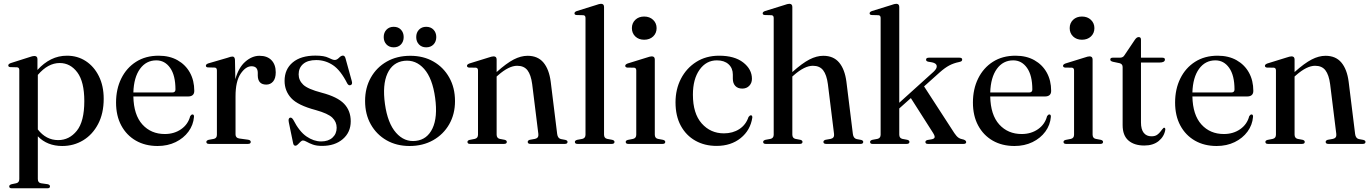

<svg xmlns="http://www.w3.org/2000/svg" viewBox="-20 -757 7206 1010"><path d="M177 -446V-389Q210 -425.5 248.8 -444.8Q287.5 -464 332.5 -464Q388 -464 431.5 -435.5Q475 -407 500.2 -356Q525.5 -305 525.5 -237.5Q525.5 -160.5 496.2 -104.8Q467 -49 417.5 -19Q368 11 307.5 11Q228.5 11 179 -40V184.5Q179 204 195.5 207L231 212Q243 215 243 223.5Q243 233.5 229 233.5H42Q28.5 233.5 28.5 223.5Q28.5 215.5 41 212L65 207Q81.5 203.5 81.5 185V-388.5Q81.5 -402 70 -403L33.5 -404Q23.5 -405 23.5 -413Q23.5 -420 36 -425L133.5 -456Q151.5 -462.5 160.5 -462.5Q177 -462.5 177 -446ZM294 -425.5Q232.5 -425.5 179 -363V-76Q222.5 -20 286 -20Q344.5 -20 384 -69Q423.5 -118 423.5 -225Q423.5 -327 386.8 -376.2Q350 -425.5 294 -425.5Z M1002 -279Q1002 -249.5 968.5 -249.5H681.5Q683.5 -152.5 729 -102.2Q774.5 -52 847 -52Q896.5 -52 933 -77.5Q969.5 -103 980.5 -146Q986.5 -155 992.5 -155Q1001 -155 1000.5 -142.5Q997 -99.5 971.5 -64.8Q946 -30 904 -9.5Q862 11 809 11Q744 11 694.8 -17.2Q645.5 -45.5 618 -96.8Q590.5 -148 590.5 -217.5Q590.5 -288.5 618 -344.2Q645.5 -400 695.8 -432Q746 -464 814.5 -464Q872 -464 914 -440.2Q956 -416.5 979 -375Q1002 -333.5 1002 -279ZM802.5 -439.5Q749 -439.5 716.5 -394.8Q684 -350 681.5 -270.5H886Q903 -270.5 903 -286Q903 -360.5 875 -400Q847 -439.5 802.5 -439.5Z M1216 -443 1218 -340Q1234.5 -401 1270 -432.2Q1305.5 -463.5 1345 -463.5Q1386 -463.5 1408.2 -440.2Q1430.5 -417 1430.5 -376.5Q1430.5 -344.5 1416.5 -328.2Q1402.5 -312 1381 -312Q1337 -312 1336 -359V-374.5Q1335.5 -408.5 1303 -408.5Q1272.5 -408.5 1245.8 -369Q1219 -329.5 1219 -250.5V-50Q1219 -31.5 1238.5 -28.5L1285.5 -22Q1299 -19.5 1299 -10.5Q1299 0 1284.5 0H1079.5Q1065.5 0 1065.5 -10.5Q1065.5 -18 1077.5 -21.5L1105 -26.5Q1121 -30 1121 -48V-386.5Q1121 -400.5 1110 -401.5L1073 -402.5Q1063 -403.5 1063 -411.5Q1063 -419 1075.5 -423.5L1175 -452.5Q1187 -457 1193 -458.2Q1199 -459.5 1203 -459.5Q1214.5 -459.5 1216 -443Z M1669.5 -13Q1707 -13 1729 -33Q1751 -53 1751 -85Q1751 -116 1728.2 -138Q1705.5 -160 1641 -178Q1546.5 -203 1511.8 -241Q1477 -279 1477 -331.5Q1477 -393 1520 -428.8Q1563 -464.5 1639 -464.5Q1685.5 -464.5 1708 -453Q1730.5 -441.5 1741 -441.5Q1752 -441.5 1763.2 -453Q1774.5 -464.5 1784 -464.5Q1793 -464.5 1797 -452L1830 -332.5Q1836 -313.5 1825 -309.5Q1814.5 -305 1807 -317.5Q1772 -387 1731.8 -414Q1691.5 -441 1643.5 -441Q1598.5 -441 1574.8 -420.5Q1551 -400 1551 -366Q1551 -334.5 1575 -311.5Q1599 -288.5 1671.5 -269.5Q1755.5 -247.5 1790.2 -211Q1825 -174.5 1825 -119Q1825 -61 1783.2 -25.2Q1741.5 10.5 1674.5 10.5Q1645 10.5 1625.8 3.5Q1606.5 -3.5 1594 -10.8Q1581.5 -18 1574 -18Q1567.5 -18 1560.5 -11Q1553.5 -4 1546.8 2.8Q1540 9.5 1534 9.5Q1524.5 9.5 1522 -3.5L1499.5 -112.5Q1495 -133.5 1504.5 -137.5Q1514 -141.5 1523 -126.5Q1554.5 -65 1592.5 -39Q1630.5 -13 1669.5 -13Z M2138.5 -463.5Q2207.5 -463.5 2260.2 -433.2Q2313 -403 2343.2 -349.2Q2373.5 -295.5 2373.5 -225Q2373.5 -156.5 2343 -103.2Q2312.5 -50 2258.5 -19.5Q2204.5 11 2134.5 11Q2066 11 2013.2 -19.2Q1960.5 -49.5 1930.5 -102.8Q1900.5 -156 1900.5 -226Q1900.5 -295 1930.8 -348.8Q1961 -402.5 2014.5 -433Q2068 -463.5 2138.5 -463.5ZM2168 -16Q2227.5 -23 2255.2 -81.8Q2283 -140.5 2269 -242.5Q2255 -345 2211.2 -394.5Q2167.5 -444 2106 -437Q2045 -429.5 2018 -370.2Q1991 -311 2005 -210Q2019 -109 2063.2 -58.8Q2107.5 -8.5 2168 -16ZM2051 -508Q2027.5 -508 2013 -523.2Q1998.5 -538.5 1998.5 -562Q1998.5 -585.5 2013 -600.8Q2027.5 -616 2051 -616Q2075 -616 2089.2 -600.8Q2103.5 -585.5 2103.5 -562Q2103.5 -538.5 2089.2 -523.2Q2075 -508 2051 -508ZM2222 -508Q2198.5 -508 2184 -523.2Q2169.5 -538.5 2169.5 -562Q2169.5 -585.5 2184 -600.8Q2198.5 -616 2222 -616Q2246 -616 2260.5 -600.8Q2275 -585.5 2275 -562Q2275 -538.5 2260.5 -523.2Q2246 -508 2222 -508Z M2592.5 -444V-378Q2644.5 -424.5 2682.2 -444Q2720 -463.5 2755.5 -463.5Q2809 -463.5 2838.8 -428Q2868.5 -392.5 2877 -327L2911 -52Q2914 -29.5 2930.5 -25.5L2954.5 -21Q2965.5 -18 2965.5 -10.5Q2965.5 0 2951.5 0H2770.5Q2756 0 2756 -10.5Q2756 -18 2766.5 -21.5L2794.5 -26.5Q2814.5 -31 2812 -52L2779.5 -314.5Q2773 -363.5 2754.8 -387.2Q2736.5 -411 2700.5 -411Q2657 -411 2600.5 -361.5L2592.5 -354.5V-49Q2592.5 -30.5 2608.5 -26.5L2635 -21.5Q2646 -18.5 2646 -10.5Q2646 0 2631.5 0H2452.5Q2439 0 2439 -10.5Q2439 -18 2450 -21L2478 -26.5Q2494.5 -30.5 2494.5 -48.5V-386.5Q2494.5 -400 2483 -401L2447 -401.5Q2436.5 -403 2436.5 -411Q2436.5 -418 2449 -423L2549 -454Q2568 -460.5 2576.5 -460.5Q2592.5 -460.5 2592.5 -444Z M3157.5 -720.5V-49Q3157.5 -30 3174 -26.5L3200.5 -21.5Q3212.5 -18.5 3212.5 -10.5Q3212.5 0 3198 0H3018Q3004 0 3004 -10.5Q3004 -18 3016.5 -21.5L3043.5 -26.5Q3060 -30.5 3060 -48.5V-662.5Q3060 -676 3048.5 -677L3012 -678Q3002 -679 3002 -687Q3002 -694.5 3014.5 -699L3114 -730Q3133 -737 3141.5 -737Q3157.5 -737 3157.5 -720.5Z M3368.5 -548Q3340 -548 3322 -565.2Q3304 -582.5 3304 -609Q3304 -635.5 3322 -652.8Q3340 -670 3368.5 -670Q3397.5 -670 3415.8 -652.5Q3434 -635 3434 -609Q3434 -582.5 3415.8 -565.2Q3397.5 -548 3368.5 -548ZM3424.5 -444V-49Q3424.5 -30 3441 -26.5L3467.5 -21.5Q3479.5 -18.5 3479.5 -10.5Q3479.5 0 3465.5 0H3285Q3271.5 0 3271.5 -10.5Q3271.5 -18 3282.5 -21L3310.5 -26.5Q3327 -30.5 3327 -48.5V-386.5Q3327 -400 3315.5 -401L3279.5 -401.5Q3269 -403 3269 -411Q3269 -418 3281.5 -423L3381.5 -454Q3400 -460.5 3408.5 -460.5Q3424.5 -460.5 3424.5 -444Z M3935.5 -342.5Q3935.5 -320.5 3921.5 -305.8Q3907.5 -291 3884.5 -291Q3861 -291 3848 -305Q3835 -319 3835 -343V-364.5Q3835 -398.5 3812.5 -419Q3790 -439.5 3751 -439.5Q3695 -439.5 3660 -390.2Q3625 -341 3625 -259Q3625 -160 3671.2 -107.8Q3717.5 -55.5 3788 -55.5Q3834.5 -55.5 3869 -77.8Q3903.5 -100 3917.5 -141.5Q3924 -150.5 3930 -150.5Q3938 -150.5 3937.5 -138.5Q3927.5 -72 3876.5 -30.8Q3825.5 10.5 3749.5 10.5Q3686.5 10.5 3637.8 -17Q3589 -44.5 3561.2 -95.8Q3533.5 -147 3533.5 -218.5Q3533.5 -287.5 3562.2 -343Q3591 -398.5 3642.5 -431.2Q3694 -464 3763 -464Q3844 -464 3889.8 -428.2Q3935.5 -392.5 3935.5 -342.5Z M4148 -720.5V-378Q4200 -424.5 4237.8 -444Q4275.5 -463.5 4311 -463.5Q4364.5 -463.5 4394.2 -428Q4424 -392.5 4432.5 -327L4466.5 -52Q4469.5 -29.5 4486 -25.5L4510 -21Q4521 -18 4521 -10.5Q4521 0 4507 0H4326Q4311.5 0 4311.5 -10.5Q4311.5 -18 4322 -21.5L4350 -26.5Q4370 -31 4367.5 -52L4335 -314.5Q4328.5 -363.5 4310.2 -387.2Q4292 -411 4256 -411Q4212.5 -411 4156 -361.5L4148 -354.5V-49Q4148 -30.5 4164 -26.5L4190.5 -21.5Q4201.5 -18.5 4201.5 -10.5Q4201.5 0 4187 0H4008Q3994.5 0 3994.5 -10.5Q3994.5 -18 4006.5 -21.5L4033.5 -26.5Q4050 -30.5 4050 -48.5V-662.5Q4050 -676 4038.5 -677L4002.5 -678Q3992 -679 3992 -687Q3992 -694.5 4004.5 -699L4104.5 -730Q4123.5 -737 4132 -737Q4148 -737 4148 -720.5Z M4569 0Q4557 0 4557 -10.5Q4557 -18 4569 -21.5L4596 -26.5Q4612.5 -30.5 4612.5 -48.5V-662.5Q4612.5 -676 4601 -677L4565 -678Q4554.5 -679 4554.5 -687Q4554.5 -694.5 4567 -699L4667 -730Q4686 -737 4694.5 -737Q4710.5 -737 4710.5 -720.5V-216.5L4891.5 -380Q4910 -397.5 4907.5 -411Q4905 -424.5 4883 -429L4862.5 -432.5Q4851.5 -435 4851.5 -443Q4851.5 -453.5 4866 -453.5H5027.5Q5041.5 -453.5 5041.5 -443.5Q5041.5 -438.5 5038 -435.5Q5034.5 -432.5 5024.5 -430.5Q4997 -425 4973.8 -412.8Q4950.5 -400.5 4923 -376L4841 -302.5L5000.5 -56.5Q5012 -39.5 5021.8 -32.8Q5031.5 -26 5050 -22.5Q5062.5 -17.5 5062.5 -9.5Q5062.5 0 5049 0H4861Q4848 0 4848 -10Q4848 -17.5 4858.5 -20.5L4879.5 -24Q4894.5 -26.5 4896.5 -34.2Q4898.5 -42 4887.5 -59L4771.5 -241L4710.5 -186.5V-49Q4710.5 -30.5 4726.5 -26.5L4753 -21.5Q4764 -18.5 4764 -10.5Q4764 0 4749.5 0Z M5509.5 -279Q5509.5 -249.5 5476 -249.5H5189Q5191 -152.5 5236.5 -102.2Q5282 -52 5354.5 -52Q5404 -52 5440.5 -77.5Q5477 -103 5488 -146Q5494 -155 5500 -155Q5508.5 -155 5508 -142.5Q5504.5 -99.5 5479 -64.8Q5453.5 -30 5411.5 -9.5Q5369.5 11 5316.5 11Q5251.5 11 5202.2 -17.2Q5153 -45.5 5125.5 -96.8Q5098 -148 5098 -217.5Q5098 -288.5 5125.5 -344.2Q5153 -400 5203.2 -432Q5253.5 -464 5322 -464Q5379.5 -464 5421.5 -440.2Q5463.5 -416.5 5486.5 -375Q5509.5 -333.5 5509.5 -279ZM5310 -439.5Q5256.5 -439.5 5224 -394.8Q5191.5 -350 5189 -270.5H5393.5Q5410.5 -270.5 5410.5 -286Q5410.5 -360.5 5382.5 -400Q5354.5 -439.5 5310 -439.5Z M5671.5 -548Q5643 -548 5625 -565.2Q5607 -582.5 5607 -609Q5607 -635.5 5625 -652.8Q5643 -670 5671.5 -670Q5700.5 -670 5718.8 -652.5Q5737 -635 5737 -609Q5737 -582.5 5718.8 -565.2Q5700.5 -548 5671.5 -548ZM5727.5 -444V-49Q5727.5 -30 5744 -26.5L5770.5 -21.5Q5782.5 -18.5 5782.5 -10.5Q5782.5 0 5768.5 0H5588Q5574.5 0 5574.5 -10.5Q5574.5 -18 5585.5 -21L5613.5 -26.5Q5630 -30.5 5630 -48.5V-386.5Q5630 -400 5618.5 -401L5582.5 -401.5Q5572 -403 5572 -411Q5572 -418 5584.5 -423L5684.5 -454Q5703 -460.5 5711.5 -460.5Q5727.5 -460.5 5727.5 -444Z M5870 -424.5 5834.5 -432Q5820.5 -435.5 5820.5 -443.5Q5820.5 -453.5 5833 -453.5H5871Q5888 -453.5 5895.5 -467L5950 -548Q5959.5 -562 5970 -562Q5982 -562 5982 -548.5V-453.5H6094.5Q6108 -453.5 6108 -444Q6108 -428 6079 -428H5982V-113Q5982 -76.5 5996.5 -58.2Q6011 -40 6037 -40Q6056 -40 6067 -47.8Q6078 -55.5 6085.5 -66Q6093 -76.5 6101 -84.5Q6110.5 -87.5 6110 -74.5Q6104 -38.5 6075 -15Q6046 8.5 5999.5 8.5Q5946.5 8.5 5916 -18Q5885.5 -44.5 5885.5 -99V-404.5Q5885.5 -420 5870 -424.5Z M6573 -279Q6573 -249.5 6539.5 -249.5H6252.5Q6254.5 -152.5 6300 -102.2Q6345.5 -52 6418 -52Q6467.5 -52 6504 -77.5Q6540.5 -103 6551.5 -146Q6557.5 -155 6563.5 -155Q6572 -155 6571.5 -142.5Q6568 -99.5 6542.5 -64.8Q6517 -30 6475 -9.5Q6433 11 6380 11Q6315 11 6265.8 -17.2Q6216.5 -45.5 6189 -96.8Q6161.5 -148 6161.5 -217.5Q6161.5 -288.5 6189 -344.2Q6216.5 -400 6266.8 -432Q6317 -464 6385.5 -464Q6443 -464 6485 -440.2Q6527 -416.5 6550 -375Q6573 -333.5 6573 -279ZM6373.5 -439.5Q6320 -439.5 6287.5 -394.8Q6255 -350 6252.5 -270.5H6457Q6474 -270.5 6474 -286Q6474 -360.5 6446 -400Q6418 -439.5 6373.5 -439.5Z M6790 -444V-378Q6842 -424.5 6879.8 -444Q6917.5 -463.5 6953 -463.5Q7006.5 -463.5 7036.2 -428Q7066 -392.5 7074.5 -327L7108.5 -52Q7111.5 -29.5 7128 -25.5L7152 -21Q7163 -18 7163 -10.5Q7163 0 7149 0H6968Q6953.5 0 6953.5 -10.5Q6953.5 -18 6964 -21.5L6992 -26.5Q7012 -31 7009.5 -52L6977 -314.5Q6970.5 -363.5 6952.2 -387.2Q6934 -411 6898 -411Q6854.5 -411 6798 -361.5L6790 -354.5V-49Q6790 -30.5 6806 -26.5L6832.5 -21.5Q6843.5 -18.5 6843.5 -10.5Q6843.5 0 6829 0H6650Q6636.5 0 6636.5 -10.5Q6636.5 -18 6647.5 -21L6675.5 -26.5Q6692 -30.5 6692 -48.5V-386.5Q6692 -400 6680.5 -401L6644.5 -401.5Q6634 -403 6634 -411Q6634 -418 6646.5 -423L6746.5 -454Q6765.5 -460.5 6774 -460.5Q6790 -460.5 6790 -444Z"/></svg>

Font: Fraunces 72pt
Style: Regular
Weight: 400
Version: Version 1.000;[0bf87f6ff]